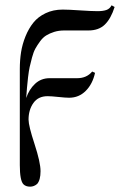

<svg xmlns="http://www.w3.org/2000/svg" viewBox="-20 -471 484 719"><path d="M409.2 -444.8Q395.5 -401.4 372.8 -379.2Q350.1 -356.9 311 -356.9H220.2Q200.2 -356.9 183.1 -351.6Q166 -346.2 153.3 -338.4Q140.6 -330.6 130.1 -316.2Q119.6 -301.8 112.5 -289.1Q105.5 -276.4 99.9 -255.6Q94.2 -234.9 91.1 -220.2Q87.9 -205.6 85 -181.2Q82 -156.7 81.1 -142.8Q80.1 -128.9 78.1 -104Q88.9 -136.2 111.3 -157.2Q133.8 -178.2 166 -178.2H269Q304.7 -178.2 325.2 -203.1L335.9 -198.2Q326.7 -156.2 301 -130.6Q275.4 -105 238.8 -105Q225.6 -105 198.7 -107.9Q171.9 -110.8 158.2 -110.8Q123 -110.8 105 -85.2Q86.9 -59.6 86.9 -22.9Q86.9 0 109.4 68.6Q131.8 137.2 131.8 169.9Q131.8 203.6 119.1 217.8Q107.4 228 92.8 228Q76.7 228 67.9 219.2Q54.2 205.6 54.2 147V-212.9Q54.2 -245.1 58.8 -275.1Q63.5 -305.2 75.4 -334.7Q87.4 -364.3 105 -386.2Q122.6 -408.2 150.9 -421.6Q179.2 -435.1 214.8 -435.1Q236.8 -435.1 280.3 -432.1Q323.7 -429.2 345.2 -429.2Q365.7 -429.2 378.4 -433.6Q391.1 -438 397.9 -451.2Z"/></svg>

Font: Linux Libertine G
Style: Regular
Weight: 400
Designer: Philipp H. Poll
Foundry: Philipp H. Poll
Version: Version 4.7.5